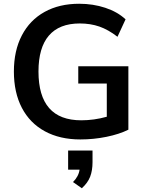

<svg xmlns="http://www.w3.org/2000/svg" viewBox="-20 -734 773 1023"><path d="M664 -381V-43Q616 -19 547.5 -5Q479 9 408 9Q299 9 219 -34.5Q139 -78 96.5 -159.5Q54 -241 54 -353Q54 -464 96.5 -545.5Q139 -627 217.5 -670.5Q296 -714 402 -714Q476 -714 541 -692.5Q606 -671 649 -631L606 -538Q557 -576 509.5 -592.5Q462 -609 405 -609Q296 -609 240.5 -544.5Q185 -480 185 -353Q185 -93 413 -93Q481 -93 549 -112V-289H397V-381ZM473 68V130Q473 174 460.5 207Q448 240 416 269L369 236Q399 206 404 170H343V68Z"/></svg>

Font: wassup Sans
Style: Bold
Weight: 700
Version: Version 2.001